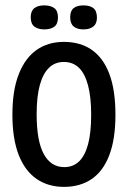

<svg xmlns="http://www.w3.org/2000/svg" viewBox="-20 -692 481 723"><path d="M221 11.7Q160.7 11.7 117 -18.8Q73.3 -49.3 50 -109.7Q26.7 -170 26.7 -260.3Q26.7 -352 50.7 -412.8Q74.7 -473.7 117.8 -504Q161 -534.3 220.7 -534.3Q282.3 -534.3 325.7 -504.2Q369 -474 391.8 -413.5Q414.7 -353 414.7 -259.7Q414.7 -168 391.5 -107.5Q368.3 -47 325 -17.7Q281.7 11.7 221 11.7ZM222 -62.7Q255.3 -62.7 277.7 -84.2Q300 -105.7 311.7 -149Q323.3 -192.3 323.3 -259.7Q323.3 -326.3 311.5 -370.7Q299.7 -415 277.2 -436.8Q254.7 -458.7 220.3 -458.7Q187.3 -458.7 164.7 -437Q142 -415.3 130 -372Q118 -328.7 118 -262.3Q118 -161.3 144.8 -112Q171.7 -62.7 222 -62.7ZM294.1 -581.3Q270.5 -581.3 257.4 -592.3Q244.3 -603.3 244.3 -626.8Q244.3 -651 257.2 -661.3Q270.1 -671.7 294.5 -671.7Q318.3 -671.7 331.7 -661.3Q345 -650.9 345 -625.3Q345 -602.7 331.3 -592Q317.7 -581.3 294.1 -581.3ZM147 -581.3Q123.4 -581.3 109.5 -591.8Q95.7 -602.3 95.7 -627Q95.7 -650.3 109 -661Q122.3 -671.7 146.3 -671.7Q170.7 -671.7 184.5 -661.4Q198.3 -651.1 198.3 -626.3Q198.3 -601.7 184.5 -591.5Q170.7 -581.3 147 -581.3Z"/></svg>

Font: Bricolage Grotesque 96pt ExtraBold SemiCondensed
Style: Regular
Weight: 800
Width: 4
Version: Version 1.001;gftools[0.9.33.dev8+g029e19f]